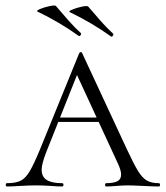

<svg xmlns="http://www.w3.org/2000/svg" viewBox="-20 -676 600 696"><path d="M191 -250H373L380 -234H175ZM556 0Q538 0 498 -2Q460 -4 442 -4Q428 -4 402 -2Q378 0 365 0Q361 0 361 -6Q361 -12 365 -12Q392 -12 405.5 -19Q419 -26 419 -43Q419 -59 407 -84L249 -426L271 -434L147 -123Q131 -81 131 -61Q131 -35 149.5 -23.5Q168 -12 205 -12Q210 -12 210 -6Q210 0 205 0Q190 0 164 -2Q136 -4 112 -4Q87 -4 53 -2Q23 0 5 0Q1 0 1 -6Q1 -12 5 -12Q36 -12 54 -20.5Q72 -29 87 -54Q102 -79 124 -132L267 -483Q269 -487 273 -487Q277 -487 278 -483L439 -137Q465 -81 480.5 -56Q496 -31 512.5 -21.5Q529 -12 556 -12Q560 -12 560 -6Q560 0 556 0ZM233 -632Q227 -635 242.5 -641.5Q258 -648 277.5 -652Q297 -656 300 -652Q321 -627 344.5 -600.5Q368 -574 390 -554L391 -552Q391 -548 388 -545Q385 -542 382 -544Q314 -593 233 -632ZM116 -634Q110 -637 125.5 -643.5Q141 -650 160.5 -654Q180 -658 183 -654Q204 -629 227.5 -602.5Q251 -576 273 -556L274 -554Q274 -550 271 -547Q268 -544 265 -546Q197 -595 116 -634Z"/></svg>

Font: Cormorant SC Light
Style: Regular
Weight: 300
Designer: Christian Thalmann (Catharsis Fonts)
Foundry: Catharsis Fonts
Version: Version 4.000